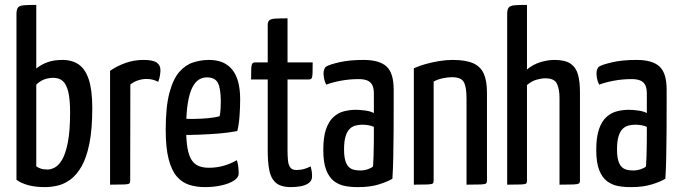

<svg xmlns="http://www.w3.org/2000/svg" viewBox="-20 -755 2783 785"><path d="M163.6 10Q124 10 94.7 1.9Q65.4 -6.3 47.3 -20V-697.3Q47.3 -716.3 53.7 -724.2Q60.1 -732.1 77.6 -733.5Q95.1 -735 128.3 -735V-474.7Q148.6 -491.5 174.5 -500.7Q200.4 -510 234.8 -510Q275.2 -510 302.1 -491.2Q329.1 -472.4 343.2 -429.3Q357.3 -386.2 357.3 -313Q357.3 -226.6 345.5 -168Q333.6 -109.5 313.3 -74.3Q292.9 -39.1 267.7 -20.7Q242.6 -2.4 215.7 3.8Q188.9 10 163.6 10ZM175 -61.9Q188 -61.9 203.9 -70.1Q219.8 -78.3 234 -102.3Q248.2 -126.3 257.4 -172.9Q266.6 -219.4 266.6 -295.5Q266.6 -349.2 259 -380.1Q251.3 -411 236.4 -423.9Q221.5 -436.8 198 -436.8Q179 -436.8 161.4 -430.4Q143.7 -424.1 128.3 -409V-75.2Q134.8 -69.8 146.1 -65.9Q157.4 -61.9 175 -61.9Z M430 0V-465.4Q459.2 -485.8 494.1 -497.9Q529.1 -510 566.2 -510Q605 -510 620.5 -499.4Q636 -488.8 636 -468.1Q636 -460.2 634 -446.8Q632 -433.4 626.7 -420.4Q616.4 -426.1 604.4 -429.2Q592.5 -432.2 579.2 -432.2Q562.4 -432.2 545 -426.7Q527.5 -421.1 512.9 -409.6L512.3 -16.5Q512.3 -8.2 508.8 -4.9Q505.4 -1.6 488.1 -0.8Q470.8 0 430 0Z M817.4 10Q782.7 10 753.4 0.6Q724 -8.9 702.6 -33.8Q681.2 -58.8 669.4 -104.9Q657.5 -151.1 657.5 -224.2Q657.5 -318.1 672.6 -374.9Q687.6 -431.8 713 -460.8Q738.4 -489.8 770.2 -499.9Q802 -510 834.9 -510Q897.7 -510 929.8 -469.9Q961.9 -429.8 961.9 -349.5Q961.9 -315.9 959.4 -281.1Q956.9 -246.3 950.3 -219.4Q915.7 -212.4 873.8 -209Q831.9 -205.7 793.8 -204.4Q755.7 -203 731.3 -203.2Q707 -203.4 707 -203.4L708.2 -269.5Q708.2 -269.5 727 -269Q745.7 -268.5 773.6 -268.8Q801.4 -269.2 829.9 -271.7Q858.4 -274.2 878.2 -280Q880.8 -293.9 881.8 -309.9Q882.8 -325.9 882.8 -340.1Q882.5 -394.4 870.6 -416.6Q858.7 -438.7 825.6 -438.7Q808.7 -438.7 793.3 -429.5Q778 -420.2 766.1 -396.9Q754.3 -373.5 747.7 -332.4Q741.1 -291.3 741.1 -227.4Q741.1 -180 746.6 -149.2Q752.1 -118.5 763.3 -101.1Q774.6 -83.6 792.5 -76.3Q810.4 -69.1 834.6 -69.1Q865.1 -69.1 894.4 -77.3Q923.7 -85.5 948.3 -100.2Q952.6 -88.4 954.3 -72.7Q955.9 -57 955.9 -45Q955.9 -29.5 936.8 -16.9Q917.6 -4.4 886.3 2.8Q855 10 817.4 10Z M1170.2 10Q1127.6 10 1107.2 -8.3Q1086.8 -26.5 1080.7 -60.3Q1074.6 -94 1074.6 -138.8V-430H1006.5Q1006.5 -461.7 1007.3 -476.5Q1008.2 -491.2 1012.1 -495.6Q1016 -500 1024.2 -500H1074.6V-652Q1074.6 -666.5 1081.3 -672.1Q1088 -677.7 1105.3 -678.9Q1122.6 -680 1155.6 -680V-500H1258.4Q1258.4 -468.6 1257.8 -453.7Q1257.1 -438.8 1253.7 -434.4Q1250.2 -430 1242 -430H1155.6V-139Q1155.6 -118.1 1157.3 -99.8Q1159 -81.4 1166.5 -70.7Q1174 -60 1191.6 -60Q1209.5 -60 1222.3 -63.7Q1235.2 -67.4 1250.3 -74.7Q1252.3 -66.9 1254.1 -56.9Q1255.9 -46.9 1255.9 -34.5Q1255.9 -16.5 1242.5 -6.7Q1229 3 1209.5 6.5Q1189.9 10 1170.2 10Z M1444.9 10Q1417.2 10.4 1391.7 5.7Q1366.2 1.1 1345.9 -14.2Q1325.5 -29.5 1313.7 -60Q1301.8 -90.5 1301.8 -142.1Q1301.8 -194.2 1312.9 -226.5Q1324 -258.8 1343.1 -276.3Q1362.3 -293.8 1386.1 -299.9Q1410 -306.1 1435.1 -306.1Q1451.4 -306.1 1472.6 -303.2Q1493.9 -300.4 1508.6 -292.8Q1508.6 -292.8 1508.6 -306.8Q1508.6 -320.8 1508.6 -339.4Q1508.6 -358 1508.6 -372Q1508.6 -395.6 1501.5 -408.4Q1494.3 -421.1 1480.5 -426.4Q1466.8 -431.6 1446.6 -431.6Q1408.3 -431.6 1372.2 -424.7Q1336.1 -417.8 1313.9 -408.8Q1307.3 -421.3 1305 -433.8Q1302.8 -446.3 1302.8 -455.5Q1302.8 -463.1 1305.4 -471.1Q1308 -479.2 1313.6 -482.8Q1326.7 -491.1 1368 -500.6Q1409.3 -510 1466.5 -510Q1530.9 -510 1560.3 -483.2Q1589.6 -456.4 1589.6 -388.4V-334.7Q1589.6 -277.7 1589.3 -220.3Q1588.9 -162.9 1587.9 -112.6Q1586.9 -62.2 1584.3 -24.1Q1563.9 -11.9 1528.8 -1Q1493.7 10 1444.9 10ZM1452.5 -58Q1469 -58 1484.1 -63.2Q1499.1 -68.3 1505.2 -74.7Q1506.6 -91.4 1507.4 -119Q1508.3 -146.6 1508.5 -177.9Q1508.6 -209.2 1508.6 -236.2Q1498.7 -241.2 1485.4 -243.2Q1472.1 -245.2 1461.5 -245.2Q1446.5 -245.2 1432.9 -241.5Q1419.4 -237.9 1409 -227.3Q1398.7 -216.7 1392.7 -196.8Q1386.7 -176.9 1386.7 -144.4Q1386.7 -116.9 1391.4 -100Q1396 -83.1 1404.8 -73.7Q1413.6 -64.3 1425.9 -61.2Q1438.2 -58 1452.5 -58Z M1672 0V-475.9Q1691.9 -485 1718.7 -492.7Q1745.5 -500.4 1774.8 -505.2Q1804.1 -510 1830.5 -510Q1883.3 -510 1913.9 -496.7Q1944.5 -483.5 1957.7 -454.2Q1971 -425 1971 -376.4V-16.5Q1971 -8.2 1967.1 -4.9Q1963.2 -1.6 1945.8 -0.8Q1928.5 0 1887.4 0V-352.3Q1887.4 -399.4 1876.3 -419.4Q1865.2 -439.4 1827.6 -439.4Q1811.3 -439.4 1790.2 -435Q1769.1 -430.6 1753 -421.4V-16.5Q1753 -8.2 1749.4 -4.9Q1745.8 -1.6 1728.8 -0.8Q1711.8 0 1672 0Z M2053.6 0V-698Q2053.6 -717 2060.2 -724.5Q2066.7 -732.1 2084.2 -733.5Q2101.7 -735 2134.6 -735V-470.8Q2158 -490.9 2188.3 -500.5Q2218.7 -510 2246.9 -510Q2290.5 -510 2312.8 -494.6Q2335.1 -479.2 2343.2 -450Q2351.2 -420.8 2351.2 -378.2V-16.5Q2351.2 -8.2 2346.7 -4.9Q2342.1 -1.6 2324.8 -0.8Q2307.5 0 2267.6 0V-355.5Q2267.6 -388.7 2257.5 -411.8Q2247.4 -434.8 2209.9 -434.8Q2193.2 -434.8 2173.1 -429Q2153 -423.1 2134.6 -407.3V-16.5Q2134.6 -8.2 2131.4 -4.9Q2128.1 -1.6 2111.1 -0.8Q2094.1 0 2053.6 0Z M2560.9 10Q2533.2 10.4 2507.7 5.7Q2482.2 1.1 2461.9 -14.2Q2441.5 -29.5 2429.7 -60Q2417.8 -90.5 2417.8 -142.1Q2417.8 -194.2 2428.9 -226.5Q2440 -258.8 2459.1 -276.3Q2478.3 -293.8 2502.1 -299.9Q2526 -306.1 2551.1 -306.1Q2567.4 -306.1 2588.6 -303.2Q2609.9 -300.4 2624.6 -292.8Q2624.6 -292.8 2624.6 -306.8Q2624.6 -320.8 2624.6 -339.4Q2624.6 -358 2624.6 -372Q2624.6 -395.6 2617.5 -408.4Q2610.3 -421.1 2596.5 -426.4Q2582.8 -431.6 2562.6 -431.6Q2524.3 -431.6 2488.2 -424.7Q2452.1 -417.8 2429.9 -408.8Q2423.3 -421.3 2421 -433.8Q2418.8 -446.3 2418.8 -455.5Q2418.8 -463.1 2421.4 -471.1Q2424 -479.2 2429.6 -482.8Q2442.7 -491.1 2484 -500.6Q2525.3 -510 2582.5 -510Q2646.9 -510 2676.3 -483.2Q2705.6 -456.4 2705.6 -388.4V-334.7Q2705.6 -277.7 2705.3 -220.3Q2704.9 -162.9 2703.9 -112.6Q2702.9 -62.2 2700.3 -24.1Q2679.9 -11.9 2644.8 -1Q2609.7 10 2560.9 10ZM2568.5 -58Q2585 -58 2600.1 -63.2Q2615.1 -68.3 2621.2 -74.7Q2622.6 -91.4 2623.4 -119Q2624.3 -146.6 2624.5 -177.9Q2624.6 -209.2 2624.6 -236.2Q2614.7 -241.2 2601.4 -243.2Q2588.1 -245.2 2577.5 -245.2Q2562.5 -245.2 2548.9 -241.5Q2535.4 -237.9 2525 -227.3Q2514.7 -216.7 2508.7 -196.8Q2502.7 -176.9 2502.7 -144.4Q2502.7 -116.9 2507.4 -100Q2512 -83.1 2520.8 -73.7Q2529.6 -64.3 2541.9 -61.2Q2554.2 -58 2568.5 -58Z"/></svg>

Font: Yanone Kaffeesatz ExtraLight
Style: Regular
Weight: 200
Designer: Yanone (Cyrillic: Daniel Pouzeot, Huerta Tipografica, and Cyreal)
Foundry: Yanone
Version: Version 2.003